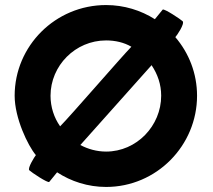

<svg xmlns="http://www.w3.org/2000/svg" viewBox="-20 -732 843 760"><path d="M38 -353C38 -265 90 -156 122 -118C117 -112 88 -66 96 -58C104 -50 170 -6 175 -12L206 -50C261 -14 328 8 400 8C600 8 760 -156 760 -353C760 -441 728 -522 674 -585C680 -591 712 -638 703 -648C696 -655 630 -699 624 -694L593 -656C538 -691 471 -712 400 -712C199 -712 38 -550 38 -353ZM180 -353C180 -472 278 -572 400 -572C436 -572 471 -564 500 -547C460 -506 258 -272 218 -232C194 -266 180 -308 180 -353ZM298 -158 580 -474C604 -438 618 -398 618 -353C618 -234 521 -132 400 -132C363 -132 328 -142 298 -158Z"/></svg>

Font: Ampere
Style: Regular
Weight: 400
Version: Version 1